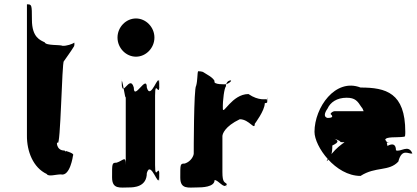

<svg xmlns="http://www.w3.org/2000/svg" viewBox="-20 -863 1918 884"><path d="M104 -843V-240C103 -166 133 -91 195 -62C203 -48 236 -60 260 -60C303 -49 316 -146 316 -146C318 -150 323 -156 283 -168C281 -156 285 -166 285 -166C285 -155 286 -169 286 -169C284 -159 279 -169 277 -170C237 -169 240 -217 245 -206C259 -176 265 -581 274 -581C286 -599 304 -622 321 -650C324 -657 322 -667 322 -667C314 -660 286 -651 268 -652C258 -658 191 -652 186 -668C166 -678 127 -690 127 -772C127 -843 126 -843 104 -843Z M574 0C596 0 656 -2 656 -66C674 -130 712 10 712 -46C712 -110 714 16 714 -48C714 -123 694 -21 694 -103V-423C694 -505 714 -403 714 -478C714 -542 712 -416 712 -480C712 -536 674 -396 656 -460C656 -524 596 -396 596 -460C578 -524 541 -406 541 -480C541 -544 540 -414 540 -478C540 -533 559 -377 559 -423V-103C559 -149 548 -124 517 -114C495 -114 496 -110 496 -46C496 10 534 0 574 0ZM521 -690C521 -642 560 -602 606 -602C652 -602 691 -642 691 -690C691 -738 652 -778 606 -778C560 -778 521 -738 521 -690Z M888 0C909 0 968 -1 968 -34C986 -34 1013 10 1023 -14C1023 -14 1024 17 1024 -16C1015 -26 1004 -20 1004 -71V-236C1004 -246 1015 -281 1084 -314C1128 -314 1153 -260 1153 -293C1153 -293 1199 -354 1199 -387C1202 -393 1212 -377 1214 -415C1214 -415 1211 -383 1211 -416C1209 -412 1214 -370 1208 -406C1206 -408 1172 -397 1124 -430C1048 -430 1006 -330 1006 -363C1005 -403 1013 -458 1020 -465C1020 -468 1021 -493 1044 -493C1045 -486 1029 -477 1020 -475C1020 -475 959 -472 968 -490C959 -508 932 -520 914 -532C909 -534 900 -535 892 -535C888 -525 890 -492 883 -468C872 -458 872 -156 872 -156C872 -147 861 -120 831 -110C809 -110 810 -107 810 -45C810 10 848 0 888 0Z M1845 -238C1846 -242 1846 -252 1846 -256C1846 -436 1757 -460 1640 -460C1524 -505 1428 -368 1428 -256C1428 -189 1524 -53 1640 -53C1710 -98 1770 -72 1814 -119C1830 -182 1861 -153 1878 -156V-158C1860 -200 1824 -161 1803 -171C1803 -216 1764 -191 1764 -191C1756 -240 1745 -207 1744 -213C1744 -258 1741 -213 1741 -213C1742 -251 1704 -260 1659 -254C1596 -232 1543 -198 1510 -158C1480 -123 1475 -104 1502 -142C1510 -158 1510 -181 1510 -193C1544 -209 1536 -216 1520 -224C1516 -225 1546 -217 1548 -209C1543 -207 1778 -206 1778 -206C1774 -206 1767 -206 1762 -209C1744 -223 1756 -231 1801 -231C1845 -232 1845 -234 1845 -238ZM1488 -363C1501 -392 1531 -413 1576 -413C1615 -413 1626 -398 1644 -370C1655 -359 1651 -345 1666 -340C1672 -340 1660 -351 1668 -351H1520C1516 -351 1504 -346 1502 -338C1515 -327 1512 -320 1488 -320C1470 -324 1473 -342 1488 -363Z"/></svg>

Font: Hussar Przerywany
Style: Regular
Weight: 400
Foundry: Cannot Into Space Fonts
Version: Version 0.982